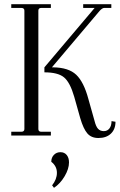

<svg xmlns="http://www.w3.org/2000/svg" viewBox="-20 -650 577 921"><path d="M164 -31Q164 -18 178 -18H224V0H34V-18H82Q97 -18 97 -31V-599Q97 -612 82 -612H34V-630H224V-612H178Q164 -612 164 -599ZM515 -69 534 -66Q534 -30 512 -9Q490 12 452 12Q418 12 399 -10Q380 -32 365 -83L336 -186Q316 -255 287 -279Q258 -303 193 -303V-327L434 -612H379V-630H514V-612H480Q471 -612 458 -598L229 -327H235Q309 -326 345.5 -291.5Q382 -257 404 -175L433 -72Q440 -43 450.5 -32Q461 -21 478 -21Q495 -21 505 -34Q515 -47 515 -69ZM311 129Q311 160 290 195.5Q269 231 239 251L230 239Q253 210 253 179Q253 147 226 126Q226 106 238.5 93Q251 80 270 80Q289 80 300 93.5Q311 107 311 129Z"/></svg>

Font: Arapey Thin
Style: Regular
Weight: 100
Designer: Eduardo Rodriguez Tunni
Foundry: Eduardo Rodriguez Tunni
Version: Version 4.000;hotconv 1.0.109;makeotfexe 2.5.65596